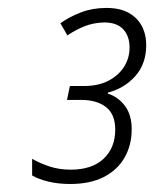

<svg xmlns="http://www.w3.org/2000/svg" viewBox="-20 -874 389 484"><path d="M157.2 -410.2Q127.4 -410.2 102.8 -416Q78.1 -421.9 61 -431.6V-473.6Q81.5 -461.9 105.7 -454.1Q129.9 -446.3 158.2 -446.3Q211.9 -446.3 241.2 -473.9Q270.5 -501.5 270.5 -547.4Q270.5 -585.9 247.3 -604Q224.1 -622.1 185.1 -622.1H148.9L156.2 -657.2H191.9Q227.5 -657.2 253.2 -670.4Q278.8 -683.6 292.7 -705.6Q306.6 -727.5 306.6 -754.4Q306.6 -783.2 290.5 -800.3Q274.4 -817.4 243.2 -817.4Q216.3 -816.9 193.4 -807.9Q170.4 -798.8 149.9 -784.7L132.3 -815.4Q154.8 -831.5 184.1 -842.8Q213.4 -854 248 -854Q281.7 -854 303.7 -842Q325.7 -830.1 337.2 -808.8Q348.6 -787.6 348.6 -760.7Q348.6 -712.9 321 -682.1Q293.5 -651.4 252 -640.6L251.5 -638.2Q277.8 -629.9 294.9 -607.2Q312 -584.5 312 -548.3Q312 -507.8 293.9 -476.6Q275.9 -445.3 241.5 -427.7Q207 -410.2 157.2 -410.2Z"/></svg>

Font: Open Sans SemiCondensed Light
Style: Italic
Weight: 300
Width: 4
Italic angle: -12°
Designer: Monotype Design Team
Foundry: Monotype Imaging Inc.
Version: Version 3.000